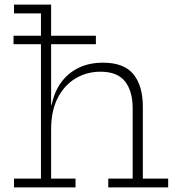

<svg xmlns="http://www.w3.org/2000/svg" viewBox="-20 -810 770 830"><path d="M38.5 -619V-655.5H394.5V-619ZM201 -38H306.5V0H40.5V-38H157V-752H40.5V-790H201ZM553.5 -38V-342Q553.5 -416 520.5 -458Q487.5 -500 414.5 -500Q355 -500 306.5 -471Q258 -442 229.5 -386.5Q201 -331 201 -250.5L190 -357H203.5Q214.5 -412.5 244 -453.2Q273.5 -494 319.2 -516.5Q365 -539 425.5 -539Q516.5 -539 557 -488.8Q597.5 -438.5 597.5 -348.5V-38H707V0H448V-38Z"/></svg>

Font: Hepta Slab Light
Style: Regular
Weight: 300
Designer: Michael LaGattuta
Foundry: Michael LaGattuta
Version: Version 1.102